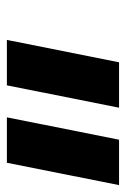

<svg xmlns="http://www.w3.org/2000/svg" viewBox="76 -856 366 558"><g transform="rotate(90 259.0 -577.0)"><path d="M228 -414H96L161 -740H293ZM453 -414H321L386 -740H518Z"/></g></svg>

Font: IBM Plex Sans
Style: Italic
Weight: 400
Italic angle: -11.31°
Designer: Mike Abbink, Paul van der Laan, Pieter van Rosmalen
Foundry: Bold Monday
Version: Version 3.201